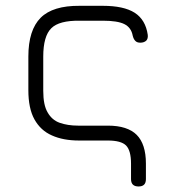

<svg xmlns="http://www.w3.org/2000/svg" viewBox="-20 -493 601 677"><path d="M468.5 164.5C468.5 164.5 468.5 164.5 468.5 164.5C451 164.5 442 156 442 138.5C442 138.5 442 138.5 442 138.5C442 138.5 442 84 442 84C442 53 436 31.5 424.5 20C413 8.5 391.5 2.5 360.5 2.5C360.5 2.5 360.5 2.5 360.5 2.5C360.5 2.5 259 2.5 259 2.5C221.5 2.5 189.5 -3.5 163 -15.5C136.5 -27 116 -46 101.5 -72C87 -98 80 -132.5 80 -175C80 -175 80 -175 80 -175C80 -175 80 -218 80 -218C80 -218 132.5 -215.5 132.5 -215.5C132.5 -215.5 132.5 -173 132.5 -173C132.5 -139.5 137.5 -114 148 -96.5C158 -79 172 -66.5 190.5 -60C209 -53.5 230.5 -50 255.5 -50C255.5 -50 255.5 -50 255.5 -50C255.5 -50 360.5 -50 360.5 -50C406.5 -50 440.5 -39 462 -17.5C483.5 4 494.5 38 494.5 83.5C494.5 83.5 494.5 83.5 494.5 83.5C494.5 83.5 494.5 138.5 494.5 138.5C494.5 156 486 164.5 468.5 164.5ZM132.5 -180.5C132.5 -180.5 80 -180.5 80 -180.5C80 -180.5 80 -293.5 80 -293.5C80 -356 94.5 -401.5 123.5 -430.5C152 -459 198 -473 260.5 -472.5C260.5 -472.5 260.5 -472.5 260.5 -472.5C260.5 -472.5 342.5 -472.5 342.5 -472.5C391.5 -472.5 429 -464.5 455 -448C480.5 -431.5 496 -405.5 501 -370C501 -370 501 -370 501 -370C502 -361 500 -354 495.5 -349.5C490.5 -345 483.5 -342.5 475 -342.5C475 -342.5 475 -342.5 475 -342.5C467 -342.5 461 -344.5 457 -349C453 -353 450 -359 448 -367C448 -367 448 -367 448 -367C444.5 -386.5 434.5 -400 418.5 -408C402.5 -416 377 -420 342.5 -420C342.5 -420 342.5 -420 342.5 -420C342.5 -420 260.5 -420 260.5 -420C213 -420.5 179.5 -412 161 -393.5C142 -375 132.5 -341.5 132.5 -293.5C132.5 -293.5 132.5 -293.5 132.5 -293.5C132.5 -293.5 132.5 -180.5 132.5 -180.5Z"/></svg>

Font: Jura-Fortis-Regular
Style: Regular
Weight: 500
Designer: Daniel Johnson, Alexei Vanyashin, Mirko Velimirovic
Foundry: Daniel Johnson
Version: ""